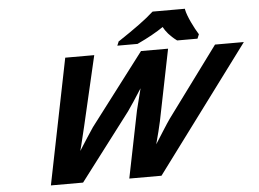

<svg xmlns="http://www.w3.org/2000/svg" viewBox="-60 -1010 1465 1088"><g transform="rotate(-5 673.0 -465.5)"><path d="M1346 -714H1182L890 -318C868 -287 833 -230 801 -180C813 -225 828 -282 833 -308L915 -714H761L452 -308C436 -285 399 -227 369 -180C380 -219 390 -267 403 -318L495 -714H330L186 0H369L658 -380C671 -398 712 -459 740 -504C729 -460 712 -393 709 -381L632 0H815ZM1030 -931H846L841 -927C802 -891 736 -843 644 -782L640 -780L630 -756H745L747 -757C809 -786 857 -813 895 -839C908 -814 931 -785 969 -757L971 -756H1086L1096 -780L1095 -782C1073 -817 1037 -888 1030 -927Z"/></g></svg>

Font: Passageway
Style: BdSuIt
Weight: 700
Foundry: Ascender Corporation
Version: Version 1.11